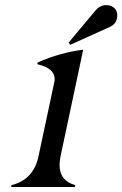

<svg xmlns="http://www.w3.org/2000/svg" viewBox="-20 -745 487 765"><path d="M403.3 -724.6Q425.3 -724.6 438 -710.4Q447.3 -699.7 447.3 -683.1Q447.3 -679.7 446.8 -675.8Q443.4 -649.4 417.5 -637.7L259.8 -566.4L253.4 -575.2L359.9 -702.6Q378.4 -724.6 403.3 -724.6ZM24.4 0 25.9 -7.3Q113.8 -29.3 133.3 -122.1L196.3 -417Q197.8 -423.8 197.8 -430.2Q197.8 -473.1 128.4 -489.3L129.9 -496.1Q223.1 -536.6 311.5 -546.9L221.2 -122.1Q217.3 -103 217.3 -87.4Q217.3 -24.9 279.8 -7.3L278.3 0Z"/></svg>

Font: Modern Antiqua
Style: Book Oblique
Weight: 400
Italic angle: -12°
Designer: Wojciech Kalinowski "wmk69" (wmk69@o2.pl)
Foundry: Wojciech Kalinowski "wmk69" (wmk69@o2.pl)
Version: Version 3.1.0; 2021-05-28